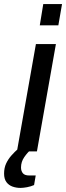

<svg xmlns="http://www.w3.org/2000/svg" viewBox="-68 -742 324 941"><path d="M15 0 108 -526H206L113 0ZM127 -618 144 -722H236L218 -618ZM32 179Q12 179 -6.5 172.5Q-25 166 -36.5 150.5Q-48 135 -48 109Q-48 81 -38 59.5Q-28 38 -12 20Q4 2 20 -12H84L83 -8Q67 5 51 28Q35 51 35 79Q35 96 44 107Q53 118 75 118H107L99 165Q83 172 64.5 175.5Q46 179 32 179Z"/></svg>

Font: Archivo SemiCondensed Medium
Style: Italic
Weight: 500
Width: 4
Italic angle: -10°
Designer: Hector Gatti
Foundry: Omnibus-Type
Version: Version 2.001